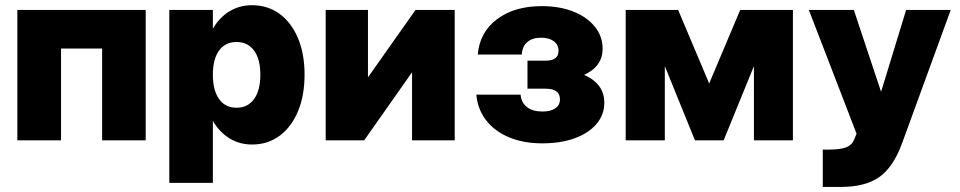

<svg xmlns="http://www.w3.org/2000/svg" viewBox="-20 -538 3680 736"><path d="M46.5 -500H538.5V0H371.5V-352H214V0H46.5Z M629 -500H796V-428Q821 -471 859.5 -494.5Q898 -518 946 -518Q1006.5 -518 1051.8 -484.8Q1097 -451.5 1122.2 -391.8Q1147.5 -332 1147.5 -252Q1147.5 -171.5 1122.2 -111.2Q1097 -51 1051.8 -17.5Q1006.5 16 946 16Q898 16 859.5 -7.8Q821 -31.5 796 -74.5V163H629ZM978 -252Q978 -311.5 953.8 -344.2Q929.5 -377 887 -377Q843.5 -377 819.8 -344.2Q796 -311.5 796 -252Q796 -191.5 819.8 -158.2Q843.5 -125 887 -125Q929.5 -125 953.8 -158.2Q978 -191.5 978 -252Z M1390.5 -500V-241.5L1573 -500H1723V0H1559.5V-261L1376 0H1228.5V-500Z M2219 -251Q2296.5 -217 2296.5 -144.5Q2296.5 -98 2266.5 -62.8Q2236.5 -27.5 2183 -8Q2129.5 11.5 2058.5 11.5Q1987 11.5 1931.8 -11.5Q1876.5 -34.5 1843.8 -76.5Q1811 -118.5 1806 -175H1975.5Q1978.5 -144 2000.5 -127.2Q2022.5 -110.5 2059 -110.5Q2091 -110.5 2108.8 -122.8Q2126.5 -135 2126.5 -157Q2126.5 -198 2072.5 -198H2002V-305.5H2072.5Q2121 -305.5 2121 -343.5Q2121 -366.5 2103 -380Q2085 -393.5 2054 -393.5Q2020.5 -393.5 2001 -376.5Q1981.5 -359.5 1980.5 -329H1811.5Q1818.5 -414 1885 -464.2Q1951.5 -514.5 2056.5 -514.5Q2125 -514.5 2177.5 -493.8Q2230 -473 2260 -436Q2290 -399 2290 -351.5Q2290 -283 2219 -251Z M2754 0H2644L2528.5 -284.5V0H2378.5V-500H2579.5L2698.5 -218L2817.5 -500H3019.5V0H2870V-284.5Z M3134 35.5H3155.5Q3200.5 35.5 3223 27Q3245.5 18.5 3254.5 -3.5L3263.5 -25.5L3080.5 -500H3253L3357.5 -186L3453.5 -500H3624.5L3438 11Q3404 103.5 3350.2 141Q3296.5 178.5 3204.5 178.5H3134Z"/></svg>

Font: Overused Grotesk ExtraBold
Style: Regular
Weight: 800
Version: Version 0.004